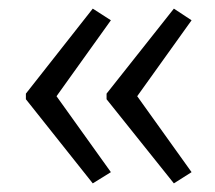

<svg xmlns="http://www.w3.org/2000/svg" viewBox="-20 -484 499 445"><path d="M40 -254V-267L195 -464L237 -437L111 -261L237 -85L195 -59ZM227 -254V-267L383 -464L424 -437L298 -261L424 -85L383 -59Z"/></svg>

Font: OpenSansMMV
Style: Light
Weight: 300
Foundry: Ascender Corporation
Version: Version 4.001